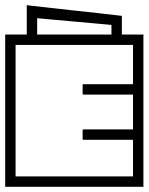

<svg xmlns="http://www.w3.org/2000/svg" viewBox="-40 -719 572 739"><path d="M-20 -188V-398H20Q20 -398 20 -382.2Q20 -366.5 20 -345.5Q20 -324.5 20 -308.8Q20 -293 20 -293Q20 -293 20 -293Q20 -293 20 -293Q20 -293 20 -293Q20 -293 20 -293Q20 -293 20 -277.2Q20 -261.5 20 -240.5Q20 -219.5 20 -203.8Q20 -188 20 -188ZM-20 -249H20Q20 -249 20 -228Q20 -207 20 -175.8Q20 -144.5 20 -113.2Q20 -82 20 -61Q20 -40 20 -40Q20 -40 20 -40Q20 -40 20 -40Q20 -40 20 -40Q20 -40 20 -40Q20 -40 20 -40Q20 -40 20 -40Q20 -40 20 -40Q20 -40 20 -40Q20 -40 20 -40Q20 -40 20 -40Q20 -40 20 -40Q20 -40 43.5 -40Q67 -40 101.5 -40Q136 -40 170.5 -40Q205 -40 228.5 -40Q252 -40 252 -40Q252 -30.5 252 -20.2Q252 -10 252 0Q252 0 252 0Q252 0 252 0Q252 0 252 0Q252 0 252 0Q252 0 252 0Q252 0 232.2 0Q212.5 0 181.8 0Q151 0 116 0Q81 0 50.2 0Q19.5 0 -0.2 0Q-20 0 -20 0Q-20 0 -20 0Q-20 0 -20 0Q-20 0 -20 0Q-20 0 -20 0Q-20 0 -20 -18Q-20 -36 -20 -64.2Q-20 -92.5 -20 -124.5Q-20 -156.5 -20 -184.8Q-20 -213 -20 -231Q-20 -249 -20 -249ZM-20 -337Q-20 -337 -20 -355Q-20 -373 -20 -401.2Q-20 -429.5 -20 -461.5Q-20 -493.5 -20 -521.8Q-20 -550 -20 -568Q-20 -586 -20 -586Q-20 -586 -20 -586Q-20 -586 -20 -586Q-20 -586 -20 -586Q-20 -586 -20 -586Q-20 -586 -0.2 -586Q19.5 -586 50.2 -586Q81 -586 116 -586Q151 -586 181.8 -586Q212.5 -586 232.2 -586Q252 -586 252 -586Q252 -586 252 -586Q252 -586 252 -586Q252 -586 252 -586Q252 -586 252 -586Q252 -586 252 -586Q252 -576.5 252 -566.2Q252 -556 252 -546Q252 -546 228.5 -546Q205 -546 170.5 -546Q136 -546 101.5 -546Q67 -546 43.5 -546Q20 -546 20 -546Q20 -546 20 -546Q20 -546 20 -546Q20 -546 20 -546Q20 -546 20 -546Q20 -546 20 -546Q20 -546 20 -546Q20 -546 20 -546Q20 -546 20 -546Q20 -546 20 -546Q20 -546 20 -546Q20 -546 20 -546Q20 -546 20 -525Q20 -504 20 -472.8Q20 -441.5 20 -410.2Q20 -379 20 -358Q20 -337 20 -337ZM278 -391Q278 -393 278.2 -393.8Q278.5 -394.5 279.2 -394.8Q280 -395 282 -395Q282 -395 302.5 -395Q323 -395 353.5 -395Q384 -395 414.5 -395Q445 -395 465.5 -395Q486 -395 486 -395Q486 -395 486 -395Q486 -395 486 -395Q486 -395 486 -395Q486 -395 486 -395Q486 -395 486 -395Q488 -395 488.8 -394.8Q489.5 -394.5 489.8 -393.8Q490 -393 490 -391Q490 -391 490 -387.8Q490 -384.5 490 -379.8Q490 -375 490 -370.2Q490 -365.5 490 -362.2Q490 -359 490 -359Q490 -356 489.5 -355.5Q489 -355 486 -355Q486 -355 486 -355Q486 -355 486 -355Q486 -355 486 -355Q486 -355 486 -355Q486 -355 486 -355Q486 -355 465.5 -355Q445 -355 414.5 -355Q384 -355 353.5 -355Q323 -355 302.5 -355Q282 -355 282 -355Q280 -355 279.2 -355.2Q278.5 -355.5 278.2 -356.2Q278 -357 278 -359Q278 -359 278 -367Q278 -375 278 -383Q278 -391 278 -391ZM278 -185Q278 -185 278 -193Q278 -201 278 -209Q278 -217 278 -217Q278 -219 278.2 -219.8Q278.5 -220.5 279.2 -220.8Q280 -221 282 -221Q282 -221 302.5 -221Q323 -221 353.5 -221Q384 -221 414.5 -221Q445 -221 465.5 -221Q486 -221 486 -221Q486 -221 486 -221Q486 -221 486 -221Q486 -221 486 -221Q486 -221 486 -221Q486 -221 486 -221Q489 -221 489.5 -220.5Q490 -220 490 -217Q490 -217 490 -213.8Q490 -210.5 490 -205.8Q490 -201 490 -196.2Q490 -191.5 490 -188.2Q490 -185 490 -185Q490 -183 489.8 -182.2Q489.5 -181.5 488.8 -181.2Q488 -181 486 -181Q486 -181 486 -181Q486 -181 486 -181Q486 -181 486 -181Q486 -181 486 -181Q486 -181 486 -181Q486 -181 465.5 -181Q445 -181 414.5 -181Q384 -181 353.5 -181Q323 -181 302.5 -181Q282 -181 282 -181Q280 -181 279.2 -181.2Q278.5 -181.5 278.2 -182.2Q278 -183 278 -185ZM512 -98H472Q472 -98 472 -137.8Q472 -177.5 472 -268Q472 -268 472 -270.5Q472 -273 472 -273Q472 -273 472 -275.5Q472 -278 472 -278Q472 -376.5 472 -422.2Q472 -468 472 -468H512ZM512 -249Q512 -249 512 -231Q512 -213 512 -184.8Q512 -156.5 512 -124.5Q512 -92.5 512 -64.2Q512 -36 512 -18Q512 0 512 0Q512 0 512 0Q512 0 512 0Q512 0 512 0Q512 0 512 0Q512 0 492.2 0Q472.5 0 441.8 0Q411 0 376 0Q341 0 310.2 0Q279.5 0 259.8 0Q240 0 240 0Q240 0 240 0Q240 0 240 0Q240 0 240 0Q240 0 240 0Q240 0 240 0Q240 -10 240 -20.2Q240 -30.5 240 -40Q240 -40 263.5 -40Q287 -40 321.5 -40Q356 -40 390.5 -40Q425 -40 448.5 -40Q472 -40 472 -40Q472 -40 472 -40Q472 -40 472 -40Q472 -40 472 -40Q472 -40 472 -40Q472 -40 472 -40Q472 -40 472 -40Q472 -40 472 -40Q472 -40 472 -40Q472 -40 472 -40Q472 -40 472 -40Q472 -40 472 -40Q472 -40 472 -61Q472 -82 472 -113.2Q472 -144.5 472 -175.8Q472 -207 472 -228Q472 -249 472 -249ZM512 -337H472Q472 -337 472 -358Q472 -379 472 -410.2Q472 -441.5 472 -472.8Q472 -504 472 -525Q472 -546 472 -546Q472 -546 472 -546Q472 -546 472 -546Q472 -546 472 -546Q472 -546 472 -546Q472 -546 472 -546Q472 -546 472 -546Q472 -546 472 -546Q472 -546 472 -546Q472 -546 472 -546Q472 -546 472 -546Q472 -546 472 -546Q472 -546 448.5 -546Q425 -546 390.5 -546Q356 -546 321.5 -546Q287 -546 263.5 -546Q240 -546 240 -546Q240 -556 240 -566.2Q240 -576.5 240 -586Q240 -586 240 -586Q240 -586 240 -586Q240 -586 240 -586Q240 -586 240 -586Q240 -586 240 -586Q240 -586 259.8 -586Q279.5 -586 310.2 -586Q341 -586 376 -586Q411 -586 441.8 -586Q472.5 -586 492.2 -586Q512 -586 512 -586Q512 -586 512 -586Q512 -586 512 -586Q512 -586 512 -586Q512 -586 512 -586Q512 -586 512 -568Q512 -550 512 -521.8Q512 -493.5 512 -461.5Q512 -429.5 512 -401.2Q512 -373 512 -355Q512 -337 512 -337ZM429 -566H389Q389 -575.5 389 -582.8Q389 -590 389 -599Q389 -608 389 -623Q389 -623 389 -623Q389 -623 389 -623Q389 -623 368.2 -625Q347.5 -627 315 -629.8Q282.5 -632.5 246 -636Q209.5 -639.5 177 -642.2Q144.5 -645 123.8 -647Q103 -649 103 -649Q103 -649 103 -649Q103 -649 103 -649Q103 -628 103 -615Q103 -602 103 -593.8Q103 -585.5 103 -579.2Q103 -573 103 -566H63Q63 -570 63 -576Q63 -582 63 -591.2Q63 -600.5 63 -614.8Q63 -629 63 -649.5Q63 -670 63 -699Q63 -699 63 -699Q63 -699 63 -699Q63 -699 89.5 -696Q116 -693 157.5 -688.2Q199 -683.5 246 -678.5Q293 -673.5 334.5 -668.8Q376 -664 402.5 -661Q429 -658 429 -658Q429 -658 429 -658Q429 -658 429 -658Q429 -629.5 429 -612Q429 -594.5 429 -585.2Q429 -576 429 -572Q429 -568 429 -566Z"/></svg>

Font: Honk
Style: Regular
Weight: 400
Designer: Noopur Datye & Yesha Goshar
Foundry: Ek Type
Version: Version 1.000